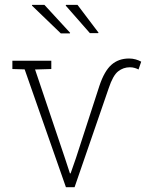

<svg xmlns="http://www.w3.org/2000/svg" viewBox="-20 -782 622 802"><path d="M255.4 0 83 -492.2 31.7 -493.7V-528.3H194.3V-493.7L126.5 -491.7L251 -122.1L272 -58.1L274.9 -57.6L297.4 -122.1L395.5 -424.3Q416 -485.4 445.6 -511.5Q475.1 -537.6 519 -537.6Q533.7 -537.6 546.6 -533.9Q559.6 -530.3 569.8 -524.4L558.6 -491.7Q552.7 -495.1 543.2 -498Q533.7 -501 522.5 -501Q495.1 -501 473.4 -483.9Q451.7 -466.8 434.1 -413.6L291.5 0ZM272 -642.6H233.9L113.3 -758.8L114.3 -761.7H165.5L272.9 -645ZM390.1 -643.6H355.5L254.4 -758.8L255.9 -761.7H303.7L391.6 -645.5Z"/></svg>

Font: Roboto Slab ExtraLight
Style: Regular
Weight: 250
Designer: Google
Version: Version 2.000; ttfautohint (v1.8.1.43-b0c9)